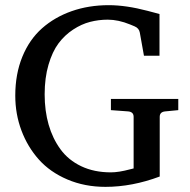

<svg xmlns="http://www.w3.org/2000/svg" viewBox="-20 -707 735 743"><path d="M152.8 -341.8Q152.8 -278.3 168.2 -224.6Q183.6 -170.9 214.1 -129.2Q244.6 -87.4 294.4 -63.7Q344.2 -40 409.2 -40Q439.5 -40 483.4 -51.8L497.1 -55.2V-254.9Q497.1 -273.9 476.1 -275.9L409.2 -280.8V-324.2H669.9V-280.8L619.1 -275.9Q598.1 -273.9 598.1 -254.9V-23.9Q491.2 16.1 388.2 16.1Q307.6 16.1 240.7 -12.5Q173.8 -41 130.4 -89.6Q86.9 -138.2 63 -201.9Q39.1 -265.6 39.1 -336.9Q39.1 -420.4 66.4 -487.3Q93.8 -554.2 142.6 -597.4Q191.4 -640.6 257.3 -663.8Q323.2 -687 400.9 -687Q467.8 -687 551.3 -665L597.2 -652.8V-491.2H537.1L521 -581.1Q518.1 -597.7 501 -605L483.4 -612.3Q438 -630.9 397 -630.9Q361.8 -630.9 328.6 -622.3Q295.4 -613.8 262.9 -592.5Q230.5 -571.3 206.5 -539.3Q182.6 -507.3 167.7 -456.5Q152.8 -405.8 152.8 -341.8Z"/></svg>

Font: TAML ThiruValluvar
Style: Regular
Weight: 400
Version: Version 0.271; dev 7ad24fM